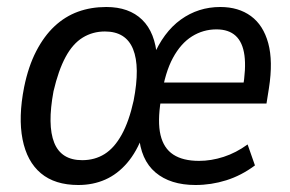

<svg xmlns="http://www.w3.org/2000/svg" viewBox="-20 -520 828 549"><path d="M204 9Q137 9 97 -24.5Q57 -58 44.5 -121.5Q32 -185 49 -271Q61 -330 83.5 -373.5Q106 -417 136 -445Q166 -473 203 -486.5Q240 -500 284 -500Q349 -500 386.5 -463.5Q424 -427 429 -356H417Q447 -428 497 -464Q547 -500 610 -500Q662 -500 697.5 -474Q733 -448 747 -396.5Q761 -345 749 -268L742 -224H423L433 -284H691L674 -266Q684 -324 679 -361.5Q674 -399 654 -417.5Q634 -436 599 -436Q561 -436 529 -416Q497 -396 474.5 -354.5Q452 -313 442 -247L440 -234Q430 -172 439 -134Q448 -96 475.5 -78Q503 -60 549 -60Q584 -60 619.5 -71.5Q655 -83 688 -107L709 -47Q670 -18 627 -4.5Q584 9 539 9Q467 9 424.5 -27Q382 -63 377 -135H389Q371 -86 343.5 -54Q316 -22 281 -6.5Q246 9 204 9ZM215 -62Q251 -62 279 -79.5Q307 -97 328 -135Q349 -173 362 -232Q381 -329 360.5 -379.5Q340 -430 280 -430Q245 -430 216.5 -412.5Q188 -395 167.5 -357Q147 -319 133 -259Q115 -162 135 -112Q155 -62 215 -62Z"/></svg>

Font: Nunito Sans 10pt Condensed Medium
Style: Italic
Weight: 500
Width: 3
Italic angle: -9°
Designer: Vernon Adams
Foundry: Vernon Adams
Version: Version 3.101;gftools[0.9.27]